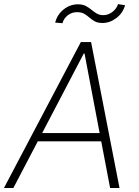

<svg xmlns="http://www.w3.org/2000/svg" viewBox="-35 -937 692 957"><path d="M31.6 0H-15.3L367.9 -727.3H419L560.7 0H513.8L469.5 -232.6H153.4ZM175.1 -273.8H461.6L386.4 -670.1H382.5ZM276.3 -821.4 240.1 -824.2Q250 -864.3 282.1 -889.9Q314.3 -915.5 353.7 -915.5Q376.8 -915.5 392.4 -907.3Q408 -899.1 420.6 -888.5Q433.2 -877.8 447.1 -869.7Q460.9 -861.5 480.5 -861.5Q503.6 -861.5 524.7 -877.1Q545.8 -892.8 553.3 -916.5L588.4 -910.9Q577.1 -871.1 544.7 -846.8Q512.4 -822.4 475.9 -822.4Q452.4 -822.4 437.5 -830.6Q422.6 -838.8 410.7 -849.4Q398.8 -860.1 384.6 -868.3Q370.4 -876.4 348.4 -876.4Q323.2 -876.4 302.9 -860.8Q282.7 -845.2 276.3 -821.4Z"/></svg>

Font: Inter UI Extra Light
Style: Italic
Weight: 200
Italic angle: -9.39999°
Designer: Rasmus Andersson
Foundry: rsms
Version: 3.2;8d6f07862